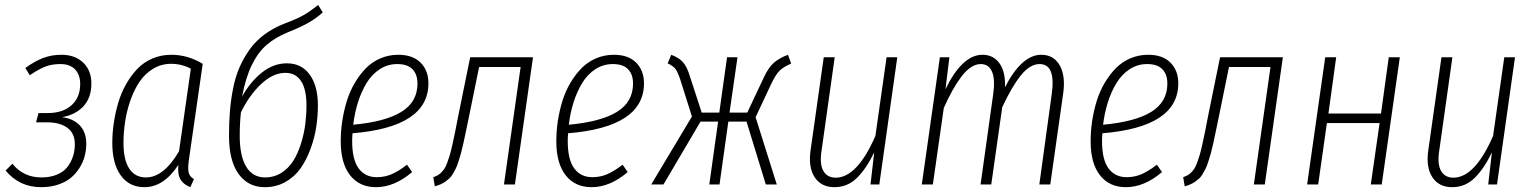

<svg xmlns="http://www.w3.org/2000/svg" viewBox="-20 -757 6289 788"><path d="M231.9 -532.2Q288.1 -532.2 321.5 -500Q355 -467.8 355 -414.1Q355 -356.4 322.8 -321.3Q290.5 -286.1 234.9 -275.9Q280.3 -270.5 307.1 -242.7Q334 -214.8 334 -167Q334 -141.1 327.6 -116.5Q321.3 -91.8 306.6 -68.4Q292 -44.9 271 -27.3Q250 -9.8 218.5 0.7Q187 11.2 148.9 11.2Q59.6 11.2 2.9 -57.1L30.8 -85Q76.2 -28.8 149.9 -28.8Q187 -28.8 214.8 -40.8Q242.7 -52.7 257.8 -73.2Q272.9 -93.8 280 -116.7Q287.1 -139.6 287.1 -165Q287.1 -210 256.6 -232.4Q226.1 -254.9 173.8 -254.9H127.9L138.2 -293H175.8Q237.8 -293 273.4 -325Q309.1 -356.9 309.1 -412.1Q309.1 -450.2 288.1 -472.2Q267.1 -494.1 228 -494.1Q192.4 -494.1 165.3 -483.4Q138.2 -472.7 102.1 -448.2L84 -478Q121.6 -505.4 156.5 -518.8Q191.4 -532.2 231.9 -532.2Z M683.1 -532.2Q750.5 -532.2 812 -495.1L756.8 -111.8Q750.5 -72.8 753.4 -53Q756.3 -33.2 775.9 -22L761.2 11.2Q733.4 0.5 720.9 -20.3Q708.5 -41 711.9 -80.1Q651.9 11.2 572.8 11.2Q510.7 11.2 475.8 -36.9Q440.9 -85 440.9 -169.9Q440.9 -210.9 447 -252.2Q453.1 -293.5 465.1 -334.5Q477.1 -375.5 497.1 -410.9Q517.1 -446.3 543 -473.6Q568.8 -501 605 -516.6Q641.1 -532.2 683.1 -532.2ZM682.1 -495.1Q642.1 -495.1 608.6 -474.9Q575.2 -454.6 553 -421.9Q530.8 -389.2 515.6 -346.2Q500.5 -303.2 493.7 -258.8Q486.8 -214.4 486.8 -169.9Q486.8 -101.1 510.5 -64.9Q534.2 -28.8 579.1 -28.8Q651.9 -28.8 714.8 -136.2L763.2 -475.1Q725.6 -495.1 682.1 -495.1Z M1157.7 -497.1Q1217.3 -497.1 1251 -450.9Q1284.7 -404.8 1284.7 -324.2Q1284.7 -279.8 1277.8 -235.4Q1271 -190.9 1254.4 -145.8Q1237.8 -100.6 1213.6 -66.2Q1189.5 -31.7 1151.6 -10.3Q1113.8 11.2 1066.9 11.2Q998.5 11.2 959.2 -43Q919.9 -97.2 919.9 -200.2Q919.9 -254.4 923.6 -300Q927.2 -345.7 936.5 -393.3Q945.8 -440.9 962.6 -479.7Q979.5 -518.6 1004.4 -553.7Q1029.3 -588.9 1066.2 -616Q1103 -643.1 1149.9 -661.1Q1198.2 -679.2 1226.6 -695.3Q1254.9 -711.4 1285.6 -736.8L1304.7 -706.1Q1278.3 -682.1 1246.8 -664.1Q1215.3 -646 1162.6 -625Q1109.9 -603.5 1074.7 -573.2Q1039.6 -543 1013.9 -491Q988.3 -439 973.6 -360.8Q1007.8 -421.9 1055.2 -459.5Q1102.5 -497.1 1157.7 -497.1ZM1067.9 -28.8Q1105.5 -28.8 1135.5 -48.1Q1165.5 -67.4 1184.3 -97.9Q1203.1 -128.4 1215.6 -168.5Q1228 -208.5 1232.9 -247.1Q1237.8 -285.6 1237.8 -324.2Q1237.8 -390.6 1215.6 -424.3Q1193.4 -458 1150.9 -458Q1100.6 -458 1051.8 -412.1Q1002.9 -366.2 968.8 -295.9Q963.9 -251 963.9 -199.2Q963.9 -116.7 990.5 -72.8Q1017.1 -28.8 1067.9 -28.8Z M1738.3 -415Q1738.3 -235.4 1426.8 -210Q1425.3 -193.4 1425.3 -178.2Q1425.3 -102.1 1451.9 -65.9Q1478.5 -29.8 1526.4 -29.8Q1559.6 -29.8 1588.4 -42.5Q1617.2 -55.2 1650.4 -81.1L1671.4 -50.8Q1598.6 11.2 1523.4 11.2Q1455.1 11.2 1416.7 -37.8Q1378.4 -86.9 1378.4 -176.8Q1378.4 -218.8 1384.8 -260.7Q1391.1 -302.7 1403.6 -342.8Q1416 -382.8 1436.3 -417Q1456.5 -451.2 1481.9 -477.1Q1507.3 -502.9 1541.5 -517.6Q1575.7 -532.2 1614.7 -532.2Q1673.8 -532.2 1706.1 -500Q1738.3 -467.8 1738.3 -415ZM1610.4 -494.1Q1571.3 -494.1 1538.8 -473.1Q1506.3 -452.1 1484.6 -416.3Q1462.9 -380.4 1449.2 -337.2Q1435.5 -293.9 1429.7 -245.1Q1562 -257.3 1627.7 -298.1Q1693.4 -338.9 1693.4 -414.1Q1693.4 -451.7 1672.9 -472.9Q1652.3 -494.1 1610.4 -494.1Z M2167.5 -522 2093.3 0H2048.3L2116.7 -481.9H1946.3L1904.3 -275.9Q1896.5 -238.8 1892.1 -217Q1887.7 -195.3 1881.6 -168Q1875.5 -140.6 1871.3 -126Q1867.2 -111.3 1861.1 -92.5Q1855 -73.7 1850.1 -64.2Q1845.2 -54.7 1838.1 -42.7Q1831.1 -30.8 1824.2 -24.7Q1817.4 -18.6 1807.9 -11.7Q1798.3 -4.9 1788.1 -0.5Q1777.8 3.9 1764.6 7.8L1758.3 -29.8Q1769 -33.7 1776.6 -37.8Q1784.2 -42 1791.7 -49.8Q1799.3 -57.6 1804.4 -65.4Q1809.6 -73.2 1815.4 -88.9Q1821.3 -104.5 1825.7 -119.4Q1830.1 -134.3 1836.2 -161.1Q1842.3 -188 1847.4 -213.1Q1852.5 -238.3 1860.4 -279.8L1909.7 -522Z M2623 -415Q2623 -235.4 2311.5 -210Q2310.1 -193.4 2310.1 -178.2Q2310.1 -102.1 2336.7 -65.9Q2363.3 -29.8 2411.1 -29.8Q2444.3 -29.8 2473.1 -42.5Q2502 -55.2 2535.2 -81.1L2556.2 -50.8Q2483.4 11.2 2408.2 11.2Q2339.8 11.2 2301.5 -37.8Q2263.2 -86.9 2263.2 -176.8Q2263.2 -218.8 2269.5 -260.7Q2275.9 -302.7 2288.3 -342.8Q2300.8 -382.8 2321 -417Q2341.3 -451.2 2366.7 -477.1Q2392.1 -502.9 2426.3 -517.6Q2460.4 -532.2 2499.5 -532.2Q2558.6 -532.2 2590.8 -500Q2623 -467.8 2623 -415ZM2495.1 -494.1Q2456.1 -494.1 2423.6 -473.1Q2391.1 -452.1 2369.4 -416.3Q2347.7 -380.4 2334 -337.2Q2320.3 -293.9 2314.5 -245.1Q2446.8 -257.3 2512.5 -298.1Q2578.1 -338.9 2578.1 -414.1Q2578.1 -451.7 2557.6 -472.9Q2537.1 -494.1 2495.1 -494.1Z M3213.9 -532.2 3227.1 -496.1Q3195.3 -482.4 3179.4 -466.8Q3163.6 -451.2 3145 -412.1L3081.1 -275.9L3168 0H3123L3043.9 -257.8H2969.2L2933.1 0H2891.1L2927.2 -257.8H2855L2703.1 0H2652.8L2819.8 -278.8L2772 -430.2Q2761.2 -462.4 2752 -474.4Q2742.7 -486.3 2720.2 -497.1L2734.9 -532.2Q2765.6 -520.5 2781.5 -503.4Q2797.4 -486.3 2808.1 -454.1L2859.9 -294.9H2932.1L2963.9 -522H3006.8L2974.1 -294.9H3046.9L3114.3 -438Q3133.3 -479 3155 -498.5Q3176.8 -518.1 3213.9 -532.2Z M3404.8 11.2Q3350.6 11.2 3323.7 -29.3Q3296.9 -69.8 3306.6 -139.2L3360.8 -522H3405.8L3351.6 -137.2Q3343.3 -83.5 3359.1 -55.7Q3375 -27.8 3409.7 -27.8Q3498 -27.8 3572.8 -199.2L3618.7 -522H3662.6L3588.9 0H3552.7L3567.9 -131.8Q3536.1 -65.4 3497.3 -27.1Q3458.5 11.2 3404.8 11.2Z M4253.4 -532.2Q4304.2 -532.2 4329.1 -489Q4354 -445.8 4343.3 -372.1L4290.5 0H4245.6L4296.4 -370.1Q4314 -494.1 4246.6 -494.1Q4207 -494.1 4169.7 -447.5Q4132.3 -400.9 4093.3 -316.9L4048.3 0H4004.4L4056.2 -370.1Q4064.9 -432.1 4051.3 -463.1Q4037.6 -494.1 4005.4 -494.1Q3984.9 -494.1 3964.6 -480.7Q3944.3 -467.3 3925.3 -441.9Q3906.2 -416.5 3888.9 -385.5Q3871.6 -354.5 3853.5 -314L3808.6 0H3763.2L3837.4 -522H3876.5L3860.4 -391.1Q3929.2 -532.2 4012.2 -532.2Q4057.1 -532.2 4082.3 -496.8Q4107.4 -461.4 4104.5 -398.9Q4173.3 -532.2 4253.4 -532.2Z M4815.9 -415Q4815.9 -235.4 4504.4 -210Q4502.9 -193.4 4502.9 -178.2Q4502.9 -102.1 4529.5 -65.9Q4556.2 -29.8 4604 -29.8Q4637.2 -29.8 4666 -42.5Q4694.8 -55.2 4728 -81.1L4749 -50.8Q4676.3 11.2 4601.1 11.2Q4532.7 11.2 4494.4 -37.8Q4456.1 -86.9 4456.1 -176.8Q4456.1 -218.8 4462.4 -260.7Q4468.8 -302.7 4481.2 -342.8Q4493.7 -382.8 4513.9 -417Q4534.2 -451.2 4559.6 -477.1Q4585 -502.9 4619.1 -517.6Q4653.3 -532.2 4692.4 -532.2Q4751.5 -532.2 4783.7 -500Q4815.9 -467.8 4815.9 -415ZM4688 -494.1Q4648.9 -494.1 4616.5 -473.1Q4584 -452.1 4562.3 -416.3Q4540.5 -380.4 4526.9 -337.2Q4513.2 -293.9 4507.3 -245.1Q4639.6 -257.3 4705.3 -298.1Q4771 -338.9 4771 -414.1Q4771 -451.7 4750.5 -472.9Q4730 -494.1 4688 -494.1Z M5245.1 -522 5170.9 0H5126L5194.3 -481.9H5023.9L4981.9 -275.9Q4974.1 -238.8 4969.7 -217Q4965.3 -195.3 4959.2 -168Q4953.1 -140.6 4949 -126Q4944.8 -111.3 4938.7 -92.5Q4932.6 -73.7 4927.7 -64.2Q4922.9 -54.7 4915.8 -42.7Q4908.7 -30.8 4901.9 -24.7Q4895 -18.6 4885.5 -11.7Q4876 -4.9 4865.7 -0.5Q4855.5 3.9 4842.3 7.8L4835.9 -29.8Q4846.7 -33.7 4854.2 -37.8Q4861.8 -42 4869.4 -49.8Q4877 -57.6 4882.1 -65.4Q4887.2 -73.2 4893.1 -88.9Q4898.9 -104.5 4903.3 -119.4Q4907.7 -134.3 4913.8 -161.1Q4919.9 -188 4925 -213.1Q4930.2 -238.3 4938 -279.8L4987.3 -522Z M5606 0 5642.1 -252H5425.8L5390.1 0H5344.7L5418.9 -522H5463.9L5432.1 -291H5647.9L5679.7 -522H5725.1L5650.9 0Z M5939.9 11.2Q5885.7 11.2 5858.9 -29.3Q5832 -69.8 5841.8 -139.2L5896 -522H5940.9L5886.7 -137.2Q5878.4 -83.5 5894.3 -55.7Q5910.2 -27.8 5944.8 -27.8Q6033.2 -27.8 6107.9 -199.2L6153.8 -522H6197.8L6124 0H6087.9L6103 -131.8Q6071.3 -65.4 6032.5 -27.1Q5993.7 11.2 5939.9 11.2Z"/></svg>

Font: Fira Sans Compressed ExtraLight
Style: Italic
Weight: 250
Width: 3
Italic angle: -8°
Designer: Carrois Corporate & Edenspiekermann AG
Foundry: Carrois Corporate GbR & Edenspiekermann AG
Version: Version 4.203;PS 004.203;hotconv 1.0.88;makeotf.lib2.5.64775